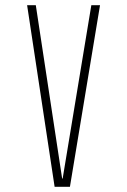

<svg xmlns="http://www.w3.org/2000/svg" viewBox="-20 -720 490 740"><path d="M190.5 0 84.5 -700H118L219.5 -32H221.5L332 -700H365.5L249.5 0Z"/></svg>

Font: Trispace Condensed Thin
Style: Regular
Weight: 100
Width: 3
Designer: Tyler Finck
Foundry: Etcetera Type Company
Version: Version 1.210; ttfautohint (v1.8.3)